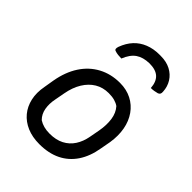

<svg xmlns="http://www.w3.org/2000/svg" viewBox="-230 -928 1059 1059"><g transform="rotate(45 300.0 -398.0)"><path d="M381 -734Q332 -733 301.5 -712Q271 -691 252 -643Q239 -643 225.5 -644.5Q212 -646 201 -650Q194 -652 192.5 -658.5Q191 -665 195 -677Q211 -720 237.5 -748.5Q264 -777 301.5 -792Q339 -807 385 -807H395Q440 -807 472.5 -790Q505 -773 523.5 -743.5Q542 -714 544 -676Q545 -665 541.5 -659Q538 -653 530 -650Q518 -647 507 -645Q496 -643 482 -643Q479 -689 454.5 -711.5Q430 -734 381 -734ZM342 -543Q393 -543 433 -522.5Q473 -502 499 -465Q525 -428 534 -379Q543 -330 534 -273L523 -213Q511 -141 477.5 -91Q444 -41 391 -15Q338 11 266 11Q211 11 169 -7Q127 -25 100 -57.5Q73 -90 63 -134.5Q53 -179 63 -232L73 -292Q87 -371 123.5 -427Q160 -483 216 -513Q272 -543 342 -543ZM338 -459Q293 -459 258 -438Q223 -417 199 -378Q175 -339 165 -284L154 -225Q146 -186 152 -151Q158 -116 182 -92Q199 -81 219.5 -75.5Q240 -70 265 -70Q314 -70 349 -88Q384 -106 405.5 -139Q427 -172 435 -217L446 -276Q455 -326 449 -368Q443 -410 418 -438Q404 -448 384.5 -453.5Q365 -459 338 -459Z"/></g></svg>

Font: Rec Mono Semicasual
Style: Italic
Weight: 400
Italic angle: -10°
Version: Version 1.085; ttfautohint (v1.8.4.7-5d5b)